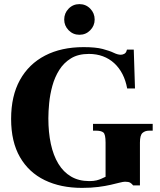

<svg xmlns="http://www.w3.org/2000/svg" viewBox="-20 -901 777 933"><path d="M378 12Q275 12 197.5 -25.5Q120 -63 77 -137.5Q34 -212 34 -323Q34 -435 77 -512.5Q120 -590 199 -631Q278 -672 386 -672Q445 -672 479 -663Q513 -654 532.5 -644.5Q552 -635 567 -635Q575 -635 583 -639Q591 -643 594 -651L597 -660H630L636 -471H598Q591 -510 575 -541Q559 -572 535 -594Q511 -616 480 -627.5Q449 -639 412 -639Q360 -639 325 -617.5Q290 -596 268 -561Q246 -526 234.5 -484Q223 -442 219 -400.5Q215 -359 215 -326Q215 -258 227 -202Q239 -146 263.5 -105.5Q288 -65 325.5 -43Q363 -21 414 -21Q435 -21 449 -24.5Q463 -28 473.5 -33Q484 -38 493 -42V-208Q493 -248 482.5 -257Q472 -266 447 -266H432V-299H722V-266H704Q685 -266 672.5 -255Q660 -244 660 -208V0H627Q621 -8 613 -13Q605 -18 588 -18Q579 -18 561.5 -13.5Q544 -9 518 -3Q492 3 457.5 7.5Q423 12 378 12ZM366 -732Q335 -732 313.5 -754Q292 -776 292 -806Q292 -837 313.5 -859Q335 -881 366 -881Q397 -881 418.5 -859Q440 -837 440 -806Q440 -776 418.5 -754Q397 -732 366 -732Z"/></svg>

Font: Frank Ruhl Libre Black
Style: Regular
Weight: 900
Designer: Yanek Iontef
Foundry: Fontef
Version: Version 6.004